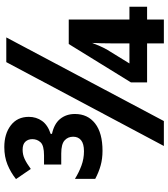

<svg xmlns="http://www.w3.org/2000/svg" viewBox="34 -796 763 870"><g transform="rotate(-90 415.0 -361.5)"><path d="M188 0 568 -714H680L301 0ZM166 -278Q130 -278 99.5 -286.5Q69 -295 39 -311V-403Q68 -385 99 -373.5Q130 -362 164 -362Q198 -362 214 -375Q230 -388 230 -411Q230 -435 213 -450Q196 -465 154 -465H104V-543H145Q190 -543 204.5 -558.5Q219 -574 219 -596Q219 -615 207.5 -627.5Q196 -640 171 -640Q149 -640 129.5 -631Q110 -622 84 -603L38 -670Q68 -694 103.5 -708.5Q139 -723 183 -723Q243 -723 281.5 -693.5Q320 -664 320 -612Q320 -578 301.5 -552Q283 -526 243 -513V-507Q289 -497 311 -469.5Q333 -442 333 -403Q333 -345 290 -311.5Q247 -278 166 -278ZM653 0V-76H476V-149L650 -431H761V-156H819V-76H761V0ZM562 -156H653V-242Q653 -262 653.5 -283.5Q654 -305 655 -325Q650 -311 640.5 -289.5Q631 -268 623 -255Z"/></g></svg>

Font: Noto Sans SemiCondensed
Style: Regular
Weight: 400
Width: 4
Version: Version 2.013